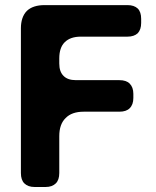

<svg xmlns="http://www.w3.org/2000/svg" viewBox="-20 -747 625 767"><path d="M489.3 -726.6Q515.6 -726.6 530.3 -712.9Q543.9 -699.2 543.9 -671.9Q543.9 -667 543.9 -655.3Q543.9 -628.9 530.3 -614.3Q515.6 -600.6 489.3 -600.6Q426.8 -600.6 302.7 -600.6Q260.7 -600.6 238.3 -578.1Q216.8 -556.6 216.8 -513.7Q216.8 -506.8 216.8 -493.2Q216.8 -460.9 233.4 -444.3Q250 -426.8 283.2 -426.8Q340.8 -426.8 457 -426.8Q484.4 -426.8 498 -413.1Q512.7 -398.4 512.7 -372.1Q512.7 -366.2 512.7 -355.5Q512.7 -329.1 498 -314.5Q484.4 -300.8 457 -300.8Q410.2 -300.8 314.5 -300.8Q266.6 -300.8 242.2 -275.4Q216.8 -251 216.8 -203.1Q216.8 -153.3 216.8 -55.7Q216.8 -28.3 203.1 -14.6Q188.5 0 162.1 0Q147.5 0 118.2 0Q91.8 0 77.1 -14.6Q63.5 -28.3 63.5 -55.7Q63.5 -247.1 63.5 -631.8Q63.5 -632.8 63.5 -633.8Q63.5 -678.7 86.9 -703.1Q111.3 -726.6 158.2 -726.6Q240.2 -726.6 323.2 -726.6Q406.2 -726.6 489.3 -726.6Z"/></svg>

Font: DeepSea
Style: Bold
Weight: 700
Designer: Stem
Version: Version 3.019;git-0a5106e0b